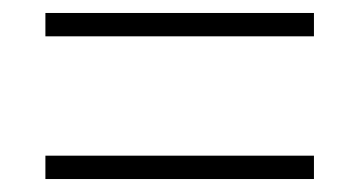

<svg xmlns="http://www.w3.org/2000/svg" viewBox="-20 -413 554 296"><path d="M50 -173H464V-137H50ZM50 -393H464V-357H50Z"/></svg>

Font: Moderustic SemiBold
Style: Regular
Weight: 600
Designer: Tural Alisoy
Foundry: TAFT Foundry
Version: Version 2.120